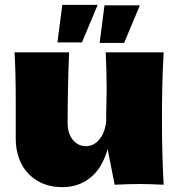

<svg xmlns="http://www.w3.org/2000/svg" viewBox="-20 -762 735 792"><path d="M648 -274Q648 -127 655 0Q591 -3 554 -3Q519 -3 453 0L424 -147Q401 -67 352 -28.5Q303 10 238 10Q178 10 134 -16.5Q90 -43 67.5 -88Q45 -133 45 -189V-333Q45 -466 40 -546H265Q259 -399 259 -255Q259 -211 280.5 -185Q302 -159 335 -159Q366 -159 389.5 -186.5Q413 -214 418 -262V-285Q420 -363 420 -393Q420 -462 416 -546H655Q648 -420 648 -274ZM318 -587H217L237 -742H383ZM492 -585H391L411 -740H557Z"/></svg>

Font: Dela Gothic One
Style: Regular
Weight: 400
Designer: aratakana
Foundry: aratakana
Version: Version 1.004